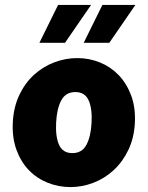

<svg xmlns="http://www.w3.org/2000/svg" viewBox="-20 -748 600 780"><path d="M32 -250Q35 -312 58 -361Q81 -410 117.5 -443.5Q154 -477 200 -494.5Q246 -512 294 -512Q342 -512 385.5 -494.5Q429 -477 461.5 -443.5Q494 -410 512.5 -361Q531 -312 528 -250Q525 -188 501.5 -139Q478 -90 441.5 -56.5Q405 -23 359.5 -5.5Q314 12 266 12Q218 12 174 -5.5Q130 -23 97.5 -56.5Q65 -90 47 -139Q29 -188 32 -250ZM208 -250Q205 -193 220 -159.5Q235 -126 274 -126Q313 -126 331 -159.5Q349 -193 352 -250Q355 -307 340 -340.5Q325 -374 286 -374Q247 -374 229 -340.5Q211 -307 208 -250ZM216 -728H350L244 -574H140ZM396 -728H530L424 -574H320Z"/></svg>

Font: Kilde Sans Black
Style: Regular
Weight: 900
Italic angle: -3°
Designer: Paul D. Hunt
Foundry: Adobe Systems Incorporated
Version: Version 1.050;PS Version 1.000;hotconv 1.0.70;makeotf.lib2.5